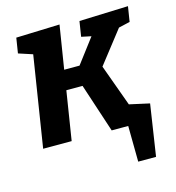

<svg xmlns="http://www.w3.org/2000/svg" viewBox="-106 -626 819 893"><g transform="rotate(-15 303.5 -179.5)"><path d="M38.3 3.5 118 -500.2 167 -413.5 39.8 -455.1 51.4 -528.1 261.4 -535.1 224.8 -306.7 206.4 -326.2H328.7L290.3 -311L399.7 -455.5L407.5 -440.3L343.7 -453.8L355.2 -526.7L591 -535.1L579.4 -462.2L496.7 -443.1L537 -465.1L389.5 -276L397 -312.2L484.4 -71.7L467.2 -89.6L540.5 -69.5L529 3.5H368.3L285.8 -247.4L304.4 -231.5H190.8L215.9 -250.1L175.6 3.5ZM449.9 175.8 447.9 0.1H405.1L385.6 -113.1L573.4 -71.5L535.8 175.8Z"/></g></svg>

Font: Bitter Thin
Style: Italic
Weight: 100
Italic angle: -9°
Designer: Sol Matas, and Bitter project Authors
Foundry: Sol Matas
Version: Version 2.002